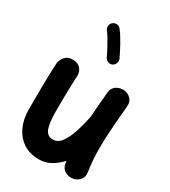

<svg xmlns="http://www.w3.org/2000/svg" viewBox="-228 -996 1044 1180"><g transform="rotate(30 294.5 -406.5)"><path d="M550.8 -478.5Q541 -374 536.4 -301.3Q531.7 -228.5 531.7 -173.3Q531.7 -127.4 534.7 -89.1Q537.6 -50.8 543.9 -11.7Q549.3 22 532.2 42.7Q515.1 63.5 489.7 69.8Q460.9 76.7 432.4 62.7Q403.8 48.8 397.5 11.2Q396 3.4 395 -3.9Q363.8 30.8 325.7 52Q287.6 73.2 242.7 73.2Q176.3 73.2 130.4 42Q84.5 10.7 60.5 -42.5Q36.6 -95.7 36.6 -161.1Q36.6 -239.7 37.4 -323.5Q38.1 -407.2 42.5 -489.7Q44.4 -517.1 64 -539.8Q83.5 -562.5 118.7 -562.5Q155.3 -562.5 174.3 -540.5Q193.4 -518.6 191.9 -489.7Q190.4 -454.1 189.2 -418.5Q188 -382.8 187.3 -338.9Q186.5 -294.9 186.5 -234.4Q186.5 -150.9 201.9 -113Q217.3 -75.2 255.9 -75.2Q291 -75.2 315.7 -108.4Q340.3 -141.6 357.9 -194.8Q375.5 -248 388.2 -308.6Q390.6 -348.1 394.5 -393.6Q398.4 -439 403.3 -492.2Q406.7 -527.8 432.4 -543.7Q458 -559.6 486.3 -556.6Q513.2 -554.2 533.7 -534.4Q554.2 -514.6 550.8 -478.5ZM216.3 -877.4Q229 -887.2 245.4 -885.5Q261.7 -883.8 271 -871.1Q295.9 -839.4 320.8 -794.4Q345.7 -749.5 363.8 -710Q370.1 -696.3 364 -680.2Q357.9 -664.1 343.8 -657.7Q330.1 -651.4 314.2 -657.5Q298.3 -663.6 292 -677.7Q281.2 -701.7 266.6 -729.2Q252 -756.8 237.1 -781.7Q222.2 -806.6 209.5 -822.8Q200.2 -835.4 202.1 -851.6Q204.1 -867.7 216.3 -877.4Z"/></g></svg>

Font: Mikhak-DS2-FD ExtraBold
Style: Regular
Weight: 800
Designer: Amin Abedi
Version: Version 3.2